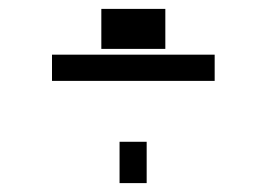

<svg xmlns="http://www.w3.org/2000/svg" viewBox="-20 -445 600 432"><path d="M97 -263V-322H463V-263ZM208 -335V-425H352V-335ZM249 -33V-126H310V-33Z"/></svg>

Font: Titillium Web[RUS by Daymarius]
Style: Regular
Weight: 300
Designer: Cyrillization by Daymarius
Foundry: Cyrillization by Daymarius
Version: Version 1.002 September 12, 2018